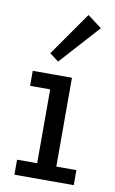

<svg xmlns="http://www.w3.org/2000/svg" viewBox="-81 -736 466 781"><g transform="rotate(10 152.0 -346.0)"><path d="M36 -429H198V-62H281V0H36V-62H119V-367H36ZM220 -692 279 -648 131 -484 94 -512Z"/></g></svg>

Font: Podkova
Style: Regular
Weight: 400
Designer: Ilya Yudin
Foundry: Cyreal (www.cyreal.org)
Version: Version 2.103